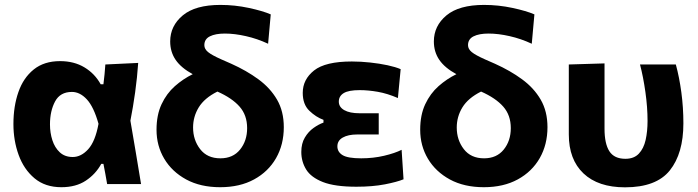

<svg xmlns="http://www.w3.org/2000/svg" viewBox="-20 -768 2911 801"><path d="M236 13Q168.5 13 124 -24.2Q79.5 -61.5 57.8 -121.5Q36 -181.5 36 -250.5Q36 -324.5 56.8 -384Q77.5 -443.5 120.8 -478.2Q164 -513 230.5 -513Q289 -513 332.2 -487Q375.5 -461 400 -416.5H411.5Q414.5 -438 416.2 -458.5Q418 -479 419.5 -499L556.5 -505.5Q552.5 -445.5 543.8 -382.8Q535 -320 524 -264.5Q535.5 -198.5 546.5 -132.5Q557 -66 568.5 0H427Q423 -21 419.5 -42.5Q415.5 -63.5 411.5 -84.5H402.5Q379.5 -42 338.2 -14.5Q297 13 236 13ZM283.5 -113Q318.5 -113 348 -145.5Q377.5 -178 391 -251.5Q371 -322.5 342.2 -353.5Q313.5 -384.5 280 -384.5Q231 -384.5 209.8 -344.8Q188.5 -305 188.5 -249Q188.5 -214 198.5 -183Q208.5 -152 229.5 -132.5Q250.5 -113 283.5 -113Z M898.5 13Q816.5 13 757 -19.2Q697.5 -51.5 665.2 -105.8Q633 -160 633 -226.5Q633 -288.5 654 -333.2Q675 -378 709.5 -408.5Q744 -439 784 -458.5Q735.5 -485 712.8 -518.2Q690 -551.5 690 -595Q690 -660 742.5 -703.8Q795 -747.5 899.5 -747.5Q959.5 -747.5 1017.8 -735Q1076 -722.5 1109.5 -708L1098.5 -585.5Q1053.5 -606.5 1006.2 -617.2Q959 -628 918 -628Q879 -628 855.8 -616.5Q832.5 -605 832.5 -579.5Q832.5 -563.5 848 -550.8Q863.5 -538 904 -520L945 -502Q1008.5 -473.5 1058 -437.2Q1107.5 -401 1135.8 -352.2Q1164 -303.5 1164 -237.5Q1164 -165 1131.8 -108.5Q1099.5 -52 1040 -19.5Q980.5 13 898.5 13ZM785.5 -236Q785.5 -184 815 -145.8Q844.5 -107.5 899.5 -107.5Q952 -107.5 981.5 -144Q1011 -180.5 1011 -233.5Q1011 -287.5 979.5 -323.2Q948 -359 887 -386Q833 -359 809.2 -320.2Q785.5 -281.5 785.5 -236Z M1466.5 11Q1377 11 1327.2 -8.5Q1277.5 -28 1257.2 -61Q1237 -94 1237 -134Q1237 -169.5 1251.8 -194.2Q1266.5 -219 1288 -234.2Q1309.5 -249.5 1329.5 -256.5V-268Q1298 -279.5 1270.5 -306Q1243 -332.5 1243 -380.5Q1243 -436.5 1290.2 -474Q1337.5 -511.5 1448 -511.5Q1485.5 -511.5 1524.5 -507.2Q1563.5 -503 1597 -495.8Q1630.5 -488.5 1651.5 -479.5L1640 -359Q1596 -378 1556 -385Q1516 -392 1480.5 -392Q1434 -392 1413.8 -379.5Q1393.5 -367 1393.5 -344Q1393.5 -321.5 1416.2 -308.5Q1439 -295.5 1480 -295.5H1560V-207H1470.5Q1432.5 -207 1410 -194.2Q1387.5 -181.5 1387.5 -157.5Q1387.5 -134 1409.2 -120.8Q1431 -107.5 1487 -107.5Q1537 -107.5 1582.5 -118.2Q1628 -129 1655.5 -143L1663.5 -20Q1637 -9 1586 1Q1535 11 1466.5 11Z M1998.5 13Q1916.5 13 1857 -19.2Q1797.5 -51.5 1765.2 -105.8Q1733 -160 1733 -226.5Q1733 -288.5 1754 -333.2Q1775 -378 1809.5 -408.5Q1844 -439 1884 -458.5Q1835.5 -485 1812.8 -518.2Q1790 -551.5 1790 -595Q1790 -660 1842.5 -703.8Q1895 -747.5 1999.5 -747.5Q2059.5 -747.5 2117.8 -735Q2176 -722.5 2209.5 -708L2198.5 -585.5Q2153.5 -606.5 2106.2 -617.2Q2059 -628 2018 -628Q1979 -628 1955.8 -616.5Q1932.5 -605 1932.5 -579.5Q1932.5 -563.5 1948 -550.8Q1963.5 -538 2004 -520L2045 -502Q2108.5 -473.5 2158 -437.2Q2207.5 -401 2235.8 -352.2Q2264 -303.5 2264 -237.5Q2264 -165 2231.8 -108.5Q2199.5 -52 2140 -19.5Q2080.5 13 1998.5 13ZM1885.5 -236Q1885.5 -184 1915 -145.8Q1944.5 -107.5 1999.5 -107.5Q2052 -107.5 2081.5 -144Q2111 -180.5 2111 -233.5Q2111 -287.5 2079.5 -323.2Q2048 -359 1987 -386Q1933 -359 1909.2 -320.2Q1885.5 -281.5 1885.5 -236Z M2587.5 13.5Q2475.5 13.5 2414.2 -44.5Q2353 -102.5 2353 -207V-499L2502 -503.5V-231Q2502 -168.5 2522.2 -137Q2542.5 -105.5 2589 -105.5Q2625 -105.5 2645.2 -127Q2665.5 -148.5 2673.5 -184.2Q2681.5 -220 2681.5 -263.5Q2681.5 -320.5 2672.5 -384.2Q2663.5 -448 2650 -499H2799.5Q2814 -446 2822.5 -382.8Q2831 -319.5 2831 -253.5Q2831 -128 2774.5 -57.2Q2718 13.5 2587.5 13.5Z"/></svg>

Font: Heraclito
Style: Bold
Weight: 700
Designer: Kostas Bartsokas (font) & Cristiano Sobral (main changes)
Foundry: Kostas Bartsokas (font) & Cristiano Sobral (main changes)
Version: Version 1.00;July 8, 2020;FontCreator 13.0.0.2655 64-bit